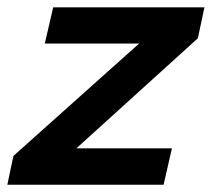

<svg xmlns="http://www.w3.org/2000/svg" viewBox="-49 -508 582 528"><path d="M513.2 -487.8 495.1 -402.8 161.1 -100.1H423.8L400.9 0H-28.8L-12.2 -79.1L333.5 -388.2H74.2L97.2 -487.8Z"/></svg>

Font: HK Grotesk Legacy
Style: Bold Italic
Weight: 700
Italic angle: -13°
Designer: Alfredo Marco Pradil
Foundry: Hanken Design Co.
Version: Version 2.022;PS 002.022;hotconv 1.0.88;makeotf.lib2.5.64775